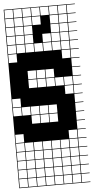

<svg xmlns="http://www.w3.org/2000/svg" viewBox="-68 -845 564 1152"><g transform="rotate(-5 214.5 -269.5)"><path d="M325 -803.6V-753.6H375V-803.6ZM271.4 -700H321.4V-750H271.4ZM325 -700H375V-750H325ZM217.9 -700H267.9V-750H217.9ZM164.3 -700H214.3V-750H164.3ZM110.7 -700H160.7V-750H110.7ZM57.1 -700H107.1V-750H57.1ZM3.6 -700H53.6V-750H3.6ZM325 -646.4H375V-696.4H325ZM271.4 -646.4H321.4V-696.4H271.4ZM217.9 -646.4H267.9V-696.4H217.9ZM164.3 -646.4H214.3V-696.4H164.3ZM110.7 -646.4H160.7V-696.4H110.7ZM57.1 -646.4H107.1V-696.4H57.1ZM3.6 -646.4H53.6V-696.4H3.6ZM325 -592.9H375V-642.9H325ZM271.4 -592.9H321.4V-642.9H271.4ZM217.9 -592.9H267.9V-642.9H217.9ZM164.3 -592.9H214.3V-642.9H164.3ZM110.7 -592.9H160.7V-642.9H110.7ZM57.1 -592.9H107.1V-642.9H57.1ZM3.6 -592.9H53.6V-642.9H3.6ZM325 -539.3H375V-589.3H325ZM271.4 -539.3H321.4V-589.3H271.4ZM217.9 -539.3H267.9V-589.3H217.9ZM164.3 -539.3H214.3V-589.3H164.3ZM110.7 -539.3H160.7V-589.3H110.7ZM57.1 -539.3H107.1V-589.3H57.1ZM3.6 -539.3H53.6V-589.3H3.6ZM3.6 -485.7H53.6V-535.7H3.6ZM325 -485.7H375V-535.7H325ZM110.7 -378.6H160.7V-428.6H110.7ZM217.9 -378.6H267.9V-428.6H217.9ZM164.3 -378.6H214.3V-428.6H164.3ZM217.9 -325H267.9V-375H217.9ZM110.7 -325H160.7V-375H110.7ZM271.4 -325H321.4V-375H271.4ZM325 -325H375V-375H325ZM164.3 -325H214.3V-375H164.3ZM325 -271.4H375V-321.4H325ZM3.6 -217.9H53.6V-267.9H3.6ZM110.7 -164.3H160.7V-214.3H110.7ZM3.6 -164.3H53.6V-214.3H3.6ZM217.9 -164.3H267.9V-214.3H217.9ZM164.3 -164.3H214.3V-214.3H164.3ZM57.1 -164.3H107.1V-214.3H57.1ZM164.3 -110.7H214.3V-160.7H164.3ZM217.9 -110.7H267.9V-160.7H217.9ZM110.7 -110.7H160.7V-160.7H110.7ZM3.6 -3.6H53.6V-53.6H3.6ZM325 -3.6H375V-53.6H325ZM271.4 50H321.4V0H271.4ZM110.7 50H160.7V0H110.7ZM325 50H375V0H325ZM3.6 50H53.6V0H3.6ZM57.1 50H107.1V0H57.1ZM217.9 50H267.9V0H217.9ZM164.3 50H214.3V0H164.3ZM110.7 103.6H160.7V53.6H110.7ZM271.4 103.6H321.4V53.6H271.4ZM3.6 103.6H53.6V53.6H3.6ZM325 103.6H375V53.6H325ZM164.3 103.6H214.3V53.6H164.3ZM217.9 103.6H267.9V53.6H217.9ZM57.1 103.6H107.1V53.6H57.1ZM57.1 157.1H107.1V107.1H57.1ZM164.3 157.1H214.3V107.1H164.3ZM325 157.1H375V107.1H325ZM110.7 157.1H160.7V107.1H110.7ZM271.4 157.1H321.4V107.1H271.4ZM3.6 157.1H53.6V107.1H3.6ZM217.9 157.1H267.9V107.1H217.9ZM164.3 210.7H214.3V160.7H164.3ZM325 210.7H375V160.7H325ZM110.7 210.7H160.7V160.7H110.7ZM271.4 210.7H321.4V160.7H271.4ZM3.6 210.7H53.6V160.7H3.6ZM57.1 210.7H107.1V160.7H57.1ZM217.9 210.7H267.9V160.7H217.9ZM164.3 264.3H214.3V214.3H164.3ZM217.9 264.3H267.9V214.3H217.9ZM325 264.3H375V214.3H325ZM110.7 264.3H160.7V214.3H110.7ZM3.6 264.3H53.6V214.3H3.6ZM271.4 264.3H321.4V214.3H271.4ZM57.1 264.3H107.1V214.3H57.1ZM271.4 -803.6V-753.6H321.4V-803.6ZM217.9 -803.6V-753.6H267.9V-803.6ZM164.3 -803.6V-753.6H214.3V-803.6ZM110.7 -803.6V-753.6H160.7V-803.6ZM57.1 -803.6V-753.6H107.1V-803.6ZM3.6 -803.6V-753.6H53.6V-803.6ZM428.6 -803.6H378.6V-753.6H428.6V-750H378.6V-700H428.6V-696.4H378.6V-646.4H428.6V-642.9H378.6V-592.9H428.6V-589.3H378.6V-539.3H428.6V-535.7H378.6V-485.7H428.6V-482.1H378.6V-432.1H428.6V-428.6H378.6V-378.6H428.6V-375H378.6V-325H428.6V-321.4H378.6V-271.4H428.6V-267.9H378.6V-217.9H428.6V-214.3H378.6V-164.3H428.6V-160.7H378.6V-110.7H428.6V-107.1H378.6V-57.1H428.6V-53.6H378.6V-3.6H428.6V0H378.6V50H428.6V53.6H378.6V103.6H428.6V107.1H378.6V157.1H428.6V160.7H378.6V210.7H428.6V214.3H378.6V264.3H428.6V267.9H0V-807.1H428.6ZM214.3 -696.4V-642.9H160.7V-696.4ZM214.3 -642.9V-589.3H160.7V-642.9ZM267.9 -696.4V-642.9H214.3V-696.4ZM267.9 -750V-696.4H214.3V-750Z"/></g></svg>

Font: Jersey 10 Charted
Style: Regular
Weight: 400
Designer: Sarah Cadigan-Fried
Version: Version 1.000; ttfautohint (v1.8.4.7-5d5b)